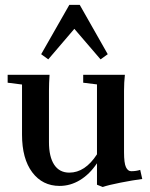

<svg xmlns="http://www.w3.org/2000/svg" viewBox="-20 -747 611 783"><path d="M176.8 -504.9 147.9 -525.9 262.7 -727.1H305.2L419.4 -525.9L390.1 -504.9L283.2 -629.4ZM223.1 11.2Q153.3 11.2 111.6 -44.2Q69.8 -99.6 69.8 -198.2V-402.3L11.2 -409.7V-441.9H182.1Q179.7 -407.7 179.7 -377V-167.5Q179.7 -107.9 200.9 -75.4Q222.2 -43 262.7 -43Q327.1 -43 375.5 -117.7V-402.8L319.3 -409.7V-441.9H489.3Q485.8 -410.2 485.8 -377V-126.5Q485.8 -81.5 493.7 -65.2Q501.5 -48.8 515.1 -48.8Q535.2 -48.8 551.8 -54.2L560.1 -17.1Q522.5 -12.2 471.7 -2.2Q420.9 7.8 398.9 15.6L375.5 6.3V-81.1Q345.7 -36.6 306.4 -12.7Q267.1 11.2 223.1 11.2Z"/></svg>

Font: Elstob 10pt SemiBold
Style: Regular
Weight: 600
Designer: Peter S. Baker
Version: Version 1.015